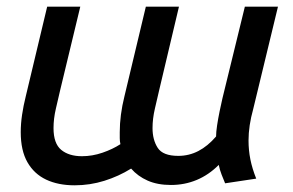

<svg xmlns="http://www.w3.org/2000/svg" viewBox="-20 -541 877 574"><path d="M203 13Q154 13 118 -4Q82 -21 62 -56Q42 -91 42 -146Q42 -171 46 -198Q50 -225 57 -253L121 -521H220L160 -272Q154 -246 147 -216Q140 -186 140 -158Q140 -112 163 -93Q186 -74 225 -74Q256 -74 286.5 -84.5Q317 -95 340 -110Q338 -119 338 -128Q338 -137 338 -146Q338 -171 341.5 -198Q345 -225 352 -253L416 -521H515L456 -272Q450 -246 443 -216Q436 -186 436 -158Q436 -123 451.5 -99Q467 -75 513 -75Q545 -75 573 -89.5Q601 -104 626 -133Q626 -146 629 -166Q632 -186 636.5 -208Q641 -230 645 -247L712 -521H811L737 -215Q730 -190 726.5 -166.5Q723 -143 723 -121Q723 -92 728.5 -64.5Q734 -37 746 -7L653 7Q648 -5 642.5 -19Q637 -33 634 -48Q604 -18 568 -3Q532 12 491 12Q451 12 421.5 -1Q392 -14 372 -37Q335 -14 292 -0.5Q249 13 203 13Z"/></svg>

Font: Ubuntu Sans Medium
Style: Italic
Weight: 500
Italic angle: -13.5°
Designer: Dalton Maag Ltd
Foundry: Dalton Maag Ltd
Version: Version 1.006